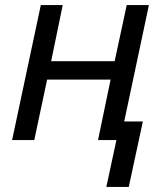

<svg xmlns="http://www.w3.org/2000/svg" viewBox="-20 -556 645 762"><path d="M142 -536H229L183 -313H435L483 -536H571L473 -74H547L491 186H402L442 0H369L419 -240H167L116 0H28Z"/></svg>

Font: BC Sans
Style: Italic
Weight: 400
Italic angle: -12°
Designer: Monotype Design Team
Designer: Province of B.C.
Foundry: Monotype Imaging Inc.
Version: Version 2.000;GOOG;noto-source:20170915:90ef993387c0